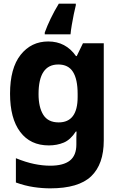

<svg xmlns="http://www.w3.org/2000/svg" viewBox="-20 -786 640 1051"><path d="M225 -608Q238 -644 257.5 -684.5Q277 -725 302 -766H395V-757Q390 -738 384 -708.5Q378 -679 373 -649.5Q368 -620 366 -598H225ZM255 245Q211 245 164 238Q117 231 67 213V80Q121 102 167 111.5Q213 121 255 121Q327 121 362.5 93Q398 65 398 5V-3Q398 -21 398 -34Q398 -47 399 -66H395Q366 -21 329 -5.5Q292 10 247 10Q146 10 90.5 -64Q35 -138 35 -273Q35 -413 93 -486Q151 -559 244 -559Q340 -559 396 -479H400L434 -549H548V-17Q548 113 479 179Q410 245 255 245ZM301 -116Q405 -116 405 -255V-272Q405 -352 379.5 -392.5Q354 -433 299 -433Q191 -433 191 -271Q191 -199 217 -157.5Q243 -116 301 -116Z"/></svg>

Font: Noto Sans Mono ExtraBold
Style: Regular
Weight: 800
Designer: Monotype Design Team
Foundry: Monotype Imaging Inc.
Version: Version 2.014